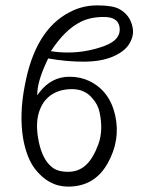

<svg xmlns="http://www.w3.org/2000/svg" viewBox="-20 -695 540 713"><path d="M233 -2Q160 -2 109 -69Q82 -105 69 -165L66 -180Q51 -270 72 -377Q110 -584 239 -650Q286 -675 341.5 -675Q397 -675 422 -662Q463 -640 472 -595Q479 -565 461.5 -534.5Q444 -504 399.5 -485Q355 -466 290.5 -466Q226 -466 159 -478Q123 -404 119 -357L118 -341L128 -354Q172 -410 238 -410Q279 -410 312 -394Q388 -357 408 -265.5Q428 -174 379.5 -88Q331 -2 233 -2ZM172 -75Q193 -57 232.5 -57Q272 -57 299 -82Q326 -107 345 -158.5Q364 -210 350 -277Q344 -307 323 -330Q295 -364 247.5 -364Q200 -364 168 -341Q136 -318 123.5 -274Q111 -230 124.5 -166.5Q138 -103 172 -75ZM231 -500Q302 -500 368 -524.5Q434 -549 423 -599Q415 -632 365.5 -632Q316 -632 280 -614Q221 -585 169 -505Q199 -500 231 -500Z"/></svg>

Font: LXGW WenKai Mono TC Light
Style: Regular
Weight: 300
Designer: LXGW / Fontworks Inc.
Foundry: LXGW / Fontworks Inc.
Version: Version 1.330